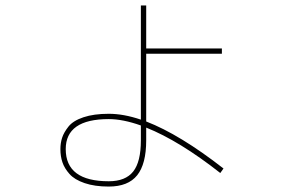

<svg xmlns="http://www.w3.org/2000/svg" viewBox="-20 -644 1040 706"><path d="M202.1 -95.7Q202.1 -118.2 208.5 -137.7Q214.8 -157.2 231.9 -178.7Q249 -200.2 287.1 -212.9Q325.2 -225.6 379.9 -225.6Q434.6 -225.6 498 -204.1V-624H517.6V-465.8H795.9V-446.3H517.6V-197.3Q641.6 -149.4 801.8 -24.4L790 -7.8Q639.6 -126 517.6 -174.8V-127.9Q517.6 -41 484.4 0.5Q451.2 42 379.9 42Q328.1 42 291 29.3Q253.9 16.6 235.4 -4.4Q216.8 -25.4 209.5 -47.4Q202.1 -69.3 202.1 -95.7ZM498 -182.6Q431.6 -206.1 379.9 -206.1Q221.7 -206.1 221.7 -95.7Q221.7 22.5 379.9 22.5Q441.4 22.5 469.7 -13.2Q498 -48.8 498 -127.9Z"/></svg>

Font: Mgen+ 1mn thin
Style: Regular
Weight: 100
Designer: [Source Han Sans]
Ryoko NISHIZUKA  (kana & ideographs); Paul D. Hunt (Latin, Greek & Cyrillic); Wenlong ZHANG  (bopomofo
Version: Version 1.059.20150602